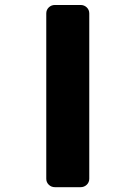

<svg xmlns="http://www.w3.org/2000/svg" viewBox="-20 -776 540 776"><path d="M202.1 -19.5Q187.5 -19.5 177.2 -29.3Q167 -39.1 167 -53.7V-721.7Q167 -736.3 177.2 -746.1Q187.5 -755.9 202.1 -755.9H305.7Q320.3 -755.9 330.6 -746.1Q340.8 -736.3 340.8 -721.7V-53.7Q340.8 -39.1 330.6 -29.3Q320.3 -19.5 305.7 -19.5Z"/></svg>

Font: Rounded-L Mgen+ 1m bold
Style: Bold
Weight: 700
Designer: [Source Han Sans]
Ryoko NISHIZUKA  (kana & ideographs); Paul D. Hunt (Latin, Greek & Cyrillic); Wenlong ZHANG  (bopomofo
Version: Version 1.059.20150602